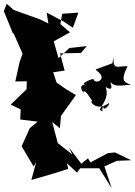

<svg xmlns="http://www.w3.org/2000/svg" viewBox="-82 -937 706 1004"><path d="M250 -825 162 -871 171 -814 129 -835 -10 -885 -47 -917 -62 -879 -12 -756 -13 -768 36 -656 21 -615 -2 -511 58 -512 57 -470 -26 -390 26 -365 24 -312 115 -301 74 -267 31 -172 94 -66 108 -92 82 4C147 -15 212 -33 275 -54L256 -129L264 -87L321 -34L337 -57H437L502 47L464 -67L529 -96L604 -99L519 -140L482 -136L391 -88L378 -109L343 -81L278 -167L296 -129L220 -189L191 -299L231 -266L237 -331L315 -440L263 -471L214 -505L196 -559L256 -568L232 -658L341 -660L372 -696L281 -686L224 -633L199 -721L284 -768L234 -811L243 -865L328 -871L299 -792ZM424 -567C486 -524 416 -491 406 -524C392 -524 326 -493 373 -495C304 -498 377 -426 353 -458C370 -473 400 -394 409 -406C373 -425 416 -344 489 -399C490 -381 452 -350 459 -385C444 -356 466 -346 439 -363C452 -391 491 -429 470 -482C518 -454 497 -497 489 -531C495 -468 571 -496 602 -493C571 -508 544 -508 585 -591C525 -591 510 -570 511 -640L506 -606L418 -574Z"/></svg>

Font: Hussar Lance
Style: ExBd
Weight: 700
Foundry: Cannot Into Space Fonts, PlusOne Fonts
Version: Version 2.270